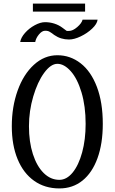

<svg xmlns="http://www.w3.org/2000/svg" viewBox="-20 -1060 641 1074"><path d="M164 -1040V-995H456V-1040ZM526 -950H442Q437 -930 412 -908.5Q387 -887 366 -887Q358 -887 355 -887Q352 -887 346.5 -892Q341 -897 329 -905Q309 -920 284 -928Q259 -936 232 -936Q206 -936 174.5 -919Q143 -902 120 -876Q97 -850 93 -825H177Q181 -847 198 -867.5Q215 -888 232 -888Q243 -888 249.5 -886Q256 -884 267.5 -876Q279 -868 284 -864Q320 -839 366 -839Q395 -839 431.5 -856.5Q468 -874 495.5 -900Q523 -926 526 -950ZM46 -354Q46 -248 78.5 -169.5Q111 -91 171 -48.5Q231 -6 312 -6Q387 -6 441.5 -50Q496 -94 525.5 -175.5Q555 -257 555 -367Q555 -487 522 -574Q489 -661 431 -706Q373 -751 301 -751Q228 -751 169.5 -697.5Q111 -644 78.5 -553Q46 -462 46 -354ZM459 -367Q459 -279 439.5 -207.5Q420 -136 386.5 -95Q353 -54 312 -54Q263 -54 224.5 -92Q186 -130 164 -198Q142 -266 142 -354Q142 -439 166 -520.5Q190 -602 227 -652.5Q264 -703 301 -703Q339 -703 376 -661.5Q413 -620 436 -543Q459 -466 459 -367Z"/></svg>

Font: LXGW Marker Gothic
Style: Regular
Weight: 400
Version: Version 1.001